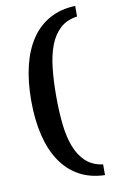

<svg xmlns="http://www.w3.org/2000/svg" viewBox="-95 -768 582 960"><g transform="rotate(-10 196.0 -287.5)"><path d="M357.9 142.1Q284.2 140.1 228.3 109.4Q172.4 78.6 134.8 22.9Q97.2 -32.7 78.1 -111.3Q59.1 -189.9 59.1 -288.1Q59.1 -385.7 78.1 -464.1Q97.2 -542.5 134.8 -597.9Q172.4 -653.3 228.3 -683.8Q284.2 -714.4 357.9 -716.8V-663.1Q305.2 -655.8 271.7 -625.2Q238.3 -594.7 219.2 -545.4Q200.2 -496.1 193.1 -430.4Q186 -364.7 186 -288.1Q186 -210.9 193.1 -145.3Q200.2 -79.6 219.2 -30.3Q238.3 19 271.7 49.8Q305.2 80.6 357.9 87.9Z"/></g></svg>

Font: Charis SIL Eur
Style: Bold
Weight: 700
Foundry: SIL International
Version: Version 5.000